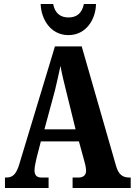

<svg xmlns="http://www.w3.org/2000/svg" viewBox="-20 -948 679 968"><path d="M325 -771C416 -771 463 -853 464 -928H403C393 -880 366 -860 325 -860C286 -860 257 -880 248 -928H185C187 -853 234 -771 325 -771ZM5 0H225V-53H189C163 -53 154 -67 154 -90C154 -109 162 -138 165 -154L186 -235H378L404 -140C408 -127 414 -103 414 -87C414 -63 397 -53 377 -53H346V0H639V-53H631C599 -53 577 -68 565 -112L392 -714H257L79 -126C62 -65 41 -53 12 -53H5ZM204 -296 257 -492C267 -532 276 -575 285 -616C292 -574 303 -532 314 -487L361 -296Z"/></svg>

Font: Noto Serif Bengali ExtraCondensed ExtraBold
Style: Regular
Weight: 800
Width: 2
Designer: Juan Bruce, Universal Thirst, Indian Type Foundry and the Monotype Design Team.
Foundry: Monotype Imaging Inc.
Version: Version 2.003